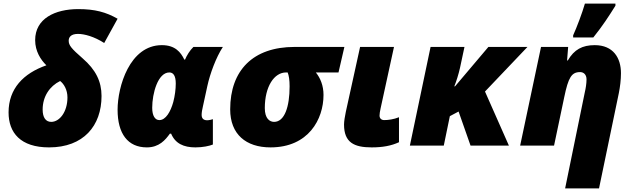

<svg xmlns="http://www.w3.org/2000/svg" viewBox="-20 -816 3546 1076"><path d="M255 10C448 10 549 -111 549 -278C549 -359 517 -425 443 -489C380 -544 365 -562 365 -588C365 -606 376 -626 417 -626C453 -626 508 -611 564 -575L639 -711C574 -748 512 -765 419 -765C288 -765 177 -712 177 -591C177 -529 208 -481 240 -450C111 -405 28 -319 28 -186C28 -72 95 10 255 10ZM267 -133C236 -133 219 -158 219 -202C219 -275 258 -333 317 -362C338 -346 358 -313 358 -270C358 -189 314 -133 267 -133Z M803 10C872 10 907 -32 932 -67H939C962 -12 1009 10 1075 10C1117 10 1153 2 1173 -6V-148C1167 -146 1152 -142 1141 -142C1122 -142 1110 -151 1110 -172C1110 -185 1113 -203 1117 -219L1142 -334C1157 -403 1191 -495 1229 -553H1064C1044 -534 1026 -504 1017 -482H1013C993 -523 962 -563 887 -563C706 -563 639 -329 639 -201C639 -67 696 10 803 10ZM873 -143C849 -143 833 -167 833 -212C833 -293 865 -410 929 -410C951 -410 965 -392 965 -348C965 -316 960 -278 951 -244C936 -190 909 -143 873 -143Z M1496 10C1709 10 1793 -148 1793 -284C1793 -337 1775 -379 1750 -410H1877L1910 -553H1631C1398 -553 1270 -422 1270 -203C1270 -64 1358 10 1496 10ZM1516 -133C1491 -133 1464 -152 1464 -210C1464 -332 1517 -410 1583 -410H1592C1599 -393 1603 -368 1603 -332C1603 -218 1575 -133 1516 -133Z M2063 10C2124 10 2173 1 2216 -19V-159C2186 -147 2156 -143 2133 -143C2117 -143 2107 -153 2107 -168C2107 -178 2109 -190 2113 -209L2188 -553H1998L1918 -189C1913 -166 1908 -135 1908 -118C1908 -17 1965 10 2063 10Z M2277 0H2467L2501 -165L2550 -191L2617 0H2832L2698 -303L2936 -553H2717L2530 -332H2526C2537 -359 2550 -400 2558 -436L2583 -553H2393Z M3192 -606H3305C3358 -672 3392 -725 3429 -784V-796H3258C3243 -744 3213 -664 3192 -618ZM3147 240H3337L3448 -294C3455 -329 3460 -369 3460 -406C3460 -491 3417 -563 3313 -563C3244 -563 3198 -539 3162 -477H3158L3164 -553H3012L2895 0H3085L3142 -271C3165 -382 3183 -412 3231 -412C3250 -412 3267 -399 3267 -371C3267 -348 3262 -318 3258 -302Z"/></svg>

Font: Noto Sans UI Black
Style: Italic
Weight: 900
Italic angle: -372°
Designer: Monotype Design Team
Foundry: Monotype Imaging Inc.
Version: Version 1.901